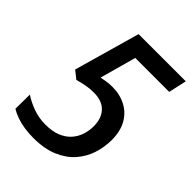

<svg xmlns="http://www.w3.org/2000/svg" viewBox="-207 -822 940 940"><g transform="rotate(45 262.5 -352.0)"><path d="M190 10Q159 10 129 5.5Q99 1 73.5 -8Q48 -17 28 -29L29 -128Q63 -106 103 -92Q143 -78 186 -78Q234 -78 267 -91.5Q300 -105 320.5 -128Q341 -151 350.5 -180Q360 -209 360 -240Q360 -294 330.5 -325.5Q301 -357 243 -357Q215 -357 189.5 -352Q164 -347 139 -340L99 -372L196 -714H523L502 -620H267L215 -432Q230 -435 247.5 -438Q265 -441 288 -441Q341 -441 382.5 -419Q424 -397 447 -355.5Q470 -314 470 -254Q470 -206 455 -159Q440 -112 407 -74Q374 -36 320.5 -13Q267 10 190 10Z"/></g></svg>

Font: Noto Sans Display Medium
Style: Italic
Weight: 500
Italic angle: -12°
Designer: Monotype Design Team
Foundry: Monotype Imaging Inc.
Version: Version 2.003